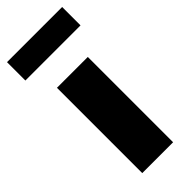

<svg xmlns="http://www.w3.org/2000/svg" viewBox="-251 -747 783 783"><g transform="rotate(-45 141.0 -355.0)"><path d="M52 0V-492H230V0ZM-18 -604V-710H300V-604Z"/></g></svg>

Font: wassup Sans
Style: Black
Weight: 900
Version: Version 2.001